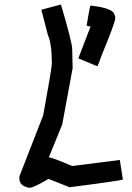

<svg xmlns="http://www.w3.org/2000/svg" viewBox="-20 -867 596 866"><path d="M254.9 -846.7Q305.7 -674.8 305.7 -645.5V-643.6L307.6 -559.6L260.7 -305.7L200.2 -157.2Q213.9 -157.2 305.7 -118.2L520.5 -145.5L534.2 -57.6Q534.2 -53.2 293.9 -22.5L200.2 -59.6H198.2Q130.9 -20.5 116.2 -20.5H108.4Q67.4 -29.8 67.4 -61.5V-71.3L174.8 -346.7Q210 -538.1 213.9 -579.1Q213.9 -669.9 196.3 -708L167 -821.3V-823.2ZM390.6 -841.8Q496.1 -829.1 496.1 -798.8Q500 -798.8 500 -785.2Q500 -766.1 437.5 -615.2Q421.9 -568.4 418 -568.4L334 -603.5V-605.5L388.7 -748Q371.1 -748 371.1 -753.9Q384.8 -839.4 388.7 -841.8Z"/></svg>

Font: ww_drahtTSB
Style: Regular
Weight: 400
Designer: Dr. Wolfgang Wiebecke
Version: Version 1.06 May 21, 2010, initial release